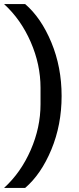

<svg xmlns="http://www.w3.org/2000/svg" viewBox="-28 -780 384 938"><path d="M95 138H-8Q74 63 122 -47Q170 -157 170 -271V-351Q170 -465 122 -575Q74 -685 -8 -760H95Q173 -693 223 -572.5Q273 -452 273 -311Q273 -170 223 -49.5Q173 71 95 138Z"/></svg>

Font: IBM Plex Sans KR Medm
Style: Regular
Weight: 500
Designer: Mike Abbink; Paul van der Laan; Pieter van Rosmalen; Wujin Sim; Chorong Kim; Dohee Lee;
Foundry: Sandoll Inc.
Version: Version 1.003